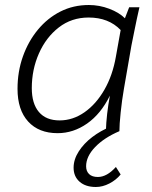

<svg xmlns="http://www.w3.org/2000/svg" viewBox="-20 -524 607 767"><path d="M210 8Q135 8 92.5 -38.5Q50 -85 50 -169Q50 -238 71.5 -298.5Q93 -359 131.5 -405.5Q170 -452 221.5 -478Q273 -504 335 -504Q377 -504 416.5 -489Q456 -474 479 -451L496 -495H537Q526 -447 518.5 -409Q511 -371 505 -342L475 -169Q467 -123 462 -74.5Q457 -26 457 0H403Q404 -34 408 -69Q412 -104 419 -142Q383 -69 328 -30.5Q273 8 210 8ZM218 -43Q271 -43 317.5 -75.5Q364 -108 397 -165.5Q430 -223 443 -298L462 -404Q414 -454 334 -454Q266 -454 215 -414.5Q164 -375 135.5 -310.5Q107 -246 107 -172Q107 -110 135.5 -76.5Q164 -43 218 -43ZM363 223Q322 223 298 202Q274 181 274 146Q274 113 294.5 81Q315 49 348.5 23.5Q382 -2 422 -18L457 0Q396 26 360 63.5Q324 101 324 140Q324 160 336 171.5Q348 183 371 183Q407 183 443 143L462 173Q444 195 417 209Q390 223 363 223Z"/></svg>

Font: Livvic Light
Style: Italic
Weight: 300
Italic angle: -10°
Designer: Jacques Le Bailly, Baron von Fonthausen
Version: Version 1.001; ttfautohint (v1.8.2)